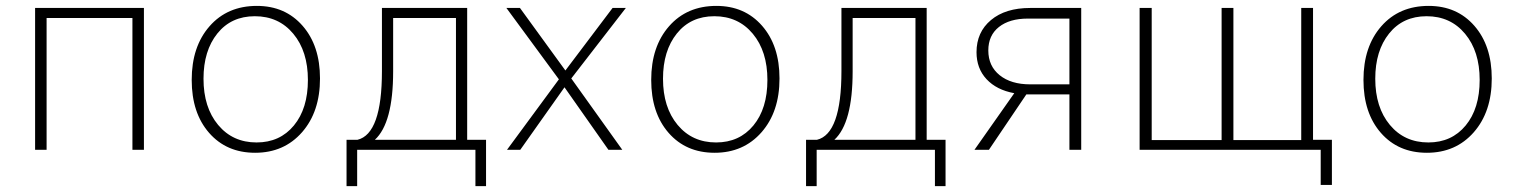

<svg xmlns="http://www.w3.org/2000/svg" viewBox="-20 -508 5140 651"><path d="M99 0V-481H468V0H429V-447H138V0Z M845 10Q748 10 689 -57.5Q630 -125 630 -237Q630 -350 690.5 -419Q751 -488 851 -488Q947 -488 1006 -420.5Q1065 -353 1065 -242Q1065 -129 1004 -59.5Q943 10 845 10ZM850 -25Q929 -25 976.5 -82.5Q1024 -140 1024 -237Q1024 -334 974.5 -393.5Q925 -453 844 -453Q764 -453 717 -394.5Q670 -336 670 -241Q670 -144 719.5 -84.5Q769 -25 850 -25Z M1155 123V-34H1192Q1275 -54 1275 -267V-481H1564V-34H1628V123H1592V0H1191V123ZM1313 -266Q1313 -91 1251 -34H1526V-447H1313Z M1699 0 1875 -239 1697 -481H1743L1897 -269L2057 -481H2102L1917 -242L2090 0H2043L1894 -212L1744 0Z M2403 10Q2306 10 2247 -57.5Q2188 -125 2188 -237Q2188 -350 2248.5 -419Q2309 -488 2409 -488Q2505 -488 2564 -420.5Q2623 -353 2623 -242Q2623 -129 2562 -59.5Q2501 10 2403 10ZM2408 -25Q2487 -25 2534.5 -82.5Q2582 -140 2582 -237Q2582 -334 2532.5 -393.5Q2483 -453 2402 -453Q2322 -453 2275 -394.5Q2228 -336 2228 -241Q2228 -144 2277.5 -84.5Q2327 -25 2408 -25Z M2713 123V-34H2750Q2833 -54 2833 -267V-481H3122V-34H3186V123H3150V0H2749V123ZM2871 -266Q2871 -91 2809 -34H3084V-447H2871Z M3284 0 3419 -192Q3359 -203 3325 -239.5Q3291 -276 3291 -331Q3291 -399 3340 -440Q3389 -481 3473 -481H3646V0H3606V-188H3466H3460L3333 0ZM3473 -222H3606V-445H3465Q3403 -445 3367 -416.5Q3331 -388 3331 -337Q3331 -284 3369.5 -253Q3408 -222 3473 -222Z M3844 0V-481H3885V-33H4122V-481H4162V-33H4392V-481H4432V-34H4496V119H4458V0Z M4818 10Q4721 10 4662 -57.5Q4603 -125 4603 -237Q4603 -350 4663.5 -419Q4724 -488 4824 -488Q4920 -488 4979 -420.5Q5038 -353 5038 -242Q5038 -129 4977 -59.5Q4916 10 4818 10ZM4823 -25Q4902 -25 4949.5 -82.5Q4997 -140 4997 -237Q4997 -334 4947.5 -393.5Q4898 -453 4817 -453Q4737 -453 4690 -394.5Q4643 -336 4643 -241Q4643 -144 4692.5 -84.5Q4742 -25 4823 -25Z"/></svg>

Font: Cantarell Light
Style: Regular
Weight: 300
Designer: Dave Crossland, Nikolaus Waxweiler, Florian Fecher, Jacques Le Bailly, Eben Sorkin, Alexei Vanyashin, Alexios Zavras, Em
Version: Version 0.303